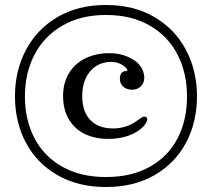

<svg xmlns="http://www.w3.org/2000/svg" viewBox="-20 -740 850 770"><path d="M40 -354Q40 -456 84 -539.5Q128 -623 210.5 -671.5Q293 -720 405 -720Q517 -720 599.5 -671.5Q682 -623 726 -539.5Q770 -456 770 -354Q770 -250 726 -167.5Q682 -85 599.5 -37.5Q517 10 405 10Q293 10 210.5 -37.5Q128 -85 84 -167.5Q40 -250 40 -354ZM730 -353Q730 -447 692 -521Q654 -595 580.5 -637.5Q507 -680 405 -680Q304 -680 230.5 -637.5Q157 -595 118.5 -521Q80 -447 80 -353Q80 -259 118.5 -185.5Q157 -112 230.5 -71Q304 -30 405 -30Q507 -30 580.5 -71Q654 -112 692 -185Q730 -258 730 -353ZM233 -355.6Q233 -408 256.7 -446.8Q280.5 -485.6 322.8 -506.2Q365 -526.8 418.1 -526.8Q459.4 -526.8 491.9 -512.5Q524.4 -498.2 539 -480Q548.8 -468.1 553.7 -454.8Q558.6 -441.6 558.6 -428.3Q558.6 -407.3 544.6 -393.7Q530.6 -380.1 509.7 -380.1Q488.7 -380.1 474.7 -392Q460.8 -403.8 460.8 -424.1Q460.8 -438.8 467.1 -446.8Q473.3 -454.8 483.8 -454.8Q490.8 -454.8 490.8 -459Q490.8 -462.5 483.8 -469.5Q474.7 -478.6 459 -485.2Q443.3 -491.9 425.1 -491.9Q392.3 -491.9 366.1 -475.5Q339.9 -459 324.9 -428.3Q309.8 -397.5 309.8 -355.6Q309.8 -292 342.3 -258.5Q374.8 -224.9 432.8 -224.9Q481 -224.9 520.2 -249.4L536.2 -260.6Q544.6 -266.9 549.5 -269.7Q554.4 -272.5 560 -272.5Q564.9 -272.5 567.7 -269.3Q570.5 -266.2 570.5 -261.3Q570.5 -257.1 568.4 -252.9Q556.5 -225.6 514.6 -204Q495 -194.2 469.5 -188.6Q444 -183 412.6 -183Q360.8 -183 320.3 -202.6Q279.8 -222.1 256.4 -260.9Q233 -299.7 233 -355.6Z"/></svg>

Font: Raigarh
Style: Regular
Weight: 400
Designer: jaikishan Patel
Foundry: MagicType
Version: Version 1.000;FEAKit 1.0